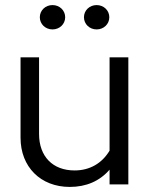

<svg xmlns="http://www.w3.org/2000/svg" viewBox="-20 -727 589 757"><path d="M187 -611C215 -611 237 -632 237 -659C237 -686 215 -707 187 -707C159 -707 137 -686 137 -659C137 -632 159 -611 187 -611ZM361 -611C389 -611 411 -632 411 -659C411 -686 389 -707 361 -707C333 -707 311 -686 311 -659C311 -632 333 -611 361 -611ZM255 10C320 10 373 -13 412 -58V0H486V-501H412V-133C382 -83 334 -55 274 -55C188 -55 134 -110 134 -199V-501H61V-184C61 -69 140 10 255 10Z"/></svg>

Font: Red Hat Display
Style: Regular
Weight: 400
Designer: Pentagram, MCKL
Foundry: Pentagram, MCKL
Version: Version 1.023